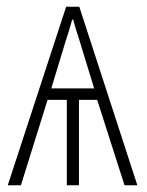

<svg xmlns="http://www.w3.org/2000/svg" viewBox="-20 -549 436 569"><path d="M215 -529H176L3 0H42L121 -253H178V0H214V-253H268L349 0H387ZM194 -491H197C202 -472 207 -454 215 -431L259 -287H132L176 -432C184 -455 188 -471 194 -491Z"/></svg>

Font: Noto Sans Condensed ExtraLight
Style: Regular
Weight: 200
Width: 3
Designer: Monotype Design Team
Foundry: Monotype Imaging Inc.
Version: Version 2.013